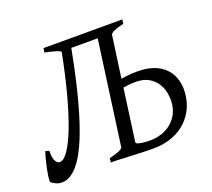

<svg xmlns="http://www.w3.org/2000/svg" viewBox="-109 -755 998 905"><g transform="rotate(-20 390.0 -302.5)"><path d="M445.8 -50.8Q444.8 -46.9 449.2 -43.5Q461.9 -38.1 479.5 -36.1Q497.1 -34.2 514.2 -34.2Q545.9 -34.2 572.8 -43.2Q599.6 -52.2 619.9 -68.4Q640.1 -84.5 653.1 -107.2Q666 -129.9 669.9 -157.2Q673.3 -184.1 668.7 -212.4Q664.1 -240.7 649.4 -263.9Q634.8 -287.1 609.1 -302Q583.5 -316.9 545.4 -316.9Q526.9 -316.9 511.2 -315.4Q495.6 -314 481.4 -311.5ZM744.1 -173.8Q738.3 -132.3 719 -98.9Q699.7 -65.4 670.2 -42Q640.6 -18.6 601.8 -5.9Q563 6.8 518.6 6.8Q508.8 6.8 495.6 6.6Q482.4 6.3 467.3 5.9Q452.1 5.4 435.8 4.9Q419.4 4.4 404.3 3.4Q368.2 2 328.1 0H304.7L307.1 -21Q337.9 -27.8 356.2 -35.9Q374.5 -43.9 375.5 -50.8L446.8 -571.3H314.5Q298.3 -486.3 280.8 -410.4Q263.2 -334.5 243.9 -269.8Q224.6 -205.1 203.6 -153.3Q182.6 -101.6 159.4 -65.4Q136.2 -29.3 110.6 -9.8Q85 9.8 57.1 9.8Q39.6 9.8 26.6 2.9Q13.7 -3.9 5.4 -9.8Q3.4 -11.2 3.7 -20Q3.9 -28.8 5.9 -42Q7.8 -55.2 11 -71Q14.2 -86.9 17.8 -102.8Q21.5 -118.7 25.4 -132.8Q29.3 -147 32.7 -156.2L51.3 -150.9Q50.3 -115.7 58.8 -99.9Q67.4 -84 80.6 -84Q100.6 -84 124.3 -119.1Q147.9 -154.3 172.4 -218Q196.8 -281.7 220.7 -371.3Q244.6 -460.9 265.6 -569.3Q262.2 -574.7 242.7 -580.8Q223.1 -586.9 188 -594.2L190.9 -615.2H586.4L583.5 -594.2Q552.7 -587.4 534.9 -579.1Q517.1 -570.8 516.1 -564L486.8 -353.5Q505.9 -356.9 526.4 -358.9Q546.9 -360.8 568.8 -360.8Q617.2 -360.8 652.6 -347.2Q688 -333.5 710.2 -308.6Q732.4 -283.7 741.2 -249.3Q750 -214.8 744.1 -173.8Z"/></g></svg>

Font: Gentium Plus
Style: Italic
Weight: 400
Italic angle: -8°
Designer: J. Victor Gaultney, Annie Olsen, Iska Routamaa
Foundry: SIL International
Version: Version 1.510